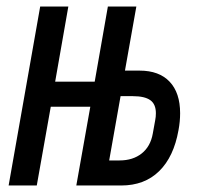

<svg xmlns="http://www.w3.org/2000/svg" viewBox="-20 -570 640 590"><path d="M103.5 -550H190L149.5 -319H271L311.5 -550H399L364 -353H409Q469 -353 501.2 -319Q533.5 -285 533.5 -222Q533.5 -196.5 528.5 -170Q514 -88 469 -44Q424 0 352.5 0H214.5L257.5 -242H136L93 0H6.5ZM449.5 -159.5 457 -201Q459 -211 459 -222Q459 -250 441.8 -262.2Q424.5 -274.5 388.5 -274.5H350.5L315.5 -77H347.5Q388.5 -77 415.5 -98.5Q442.5 -120 449.5 -159.5Z"/></svg>

Font: JuliaMono MediumItalic
Style: Regular
Weight: 500
Italic angle: -9°
Monospace: yes
Designer: cormullion
Foundry: corm
Version: Version 0.049; ttfautohint (v1.8.4)